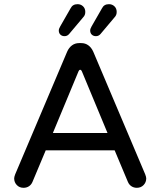

<svg xmlns="http://www.w3.org/2000/svg" viewBox="-20 -894 769 920"><path d="M261.7 -748Q261.7 -755.9 268.6 -767.6L318.4 -854.5Q328.1 -874 351.6 -874Q367.2 -874 377.9 -863.8Q388.7 -853.5 388.7 -836.9Q388.7 -821.3 378.9 -811.5L311.5 -731.4Q302.7 -720.7 289.1 -720.7Q277.3 -720.7 269.5 -728Q261.7 -735.4 261.7 -748ZM412.1 -748Q412.1 -755.9 418.9 -767.6L468.8 -854.5Q478.5 -874 502 -874Q517.6 -874 528.3 -863.8Q539.1 -853.5 539.1 -836.9Q539.1 -821.3 529.3 -811.5L461.9 -731.4Q453.1 -720.7 439.5 -720.7Q427.7 -720.7 419.9 -728Q412.1 -735.4 412.1 -748ZM47.9 -39.1Q47.9 -45.9 52.7 -58.6L301.8 -646.5Q310.5 -666 325.2 -676.8Q339.8 -687.5 359.4 -687.5H369.1Q388.7 -687.5 403.3 -676.8Q418 -666 426.8 -646.5L675.8 -58.6Q680.7 -45.9 680.7 -39.1Q680.7 -20.5 668 -7.3Q655.3 5.9 635.7 5.9Q621.1 5.9 609.9 -1.5Q598.6 -8.8 592.8 -22.5L529.3 -173.8H199.2L135.7 -22.5Q129.9 -8.8 118.7 -1.5Q107.4 5.9 92.8 5.9Q73.2 5.9 60.5 -7.3Q47.9 -20.5 47.9 -39.1ZM364.3 -559.6Q359.4 -559.6 356.4 -552.7L233.4 -256.8H495.1L372.1 -552.7Q369.1 -559.6 364.3 -559.6Z"/></svg>

Font: jf-openhuninn-1.1
Style: Regular
Weight: 400
Designer: [Kosugi Maru]
      Designed by Motoya company      

      [Varela Round]
      Joe Prince(Latin component); Avraham Co
Foundry: justfont CO.,LTD.
Version: 1.1